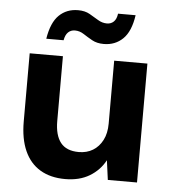

<svg xmlns="http://www.w3.org/2000/svg" viewBox="-51 -746 723 806"><g transform="rotate(5 310.0 -343.5)"><path d="M253 12Q191 12 147.5 -14Q104 -40 81.5 -90.5Q59 -141 59 -214V-501H199V-228Q199 -168 223.5 -137Q248 -106 300 -106Q334 -106 359.5 -121.5Q385 -137 400 -166Q415 -195 415 -236V-501H555V0H432L421 -82Q398 -39 355.5 -13.5Q313 12 253 12ZM365 -567Q336 -567 315.5 -578.5Q295 -590 277.5 -601.5Q260 -613 240 -613Q223 -613 211.5 -602Q200 -591 196 -568H123Q134 -637 166 -668Q198 -699 246 -699Q275 -699 295 -687.5Q315 -676 333 -665Q351 -654 371 -654Q388 -654 399.5 -665Q411 -676 414 -699H488Q478 -630 445.5 -598.5Q413 -567 365 -567Z"/></g></svg>

Font: DM Sans 17pt ExtraBold
Style: Regular
Weight: 800
Version: Version 4.004;gftools[0.9.30]